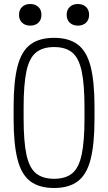

<svg xmlns="http://www.w3.org/2000/svg" viewBox="-20 -929 540 959"><path d="M250 10Q176 10 131.5 -23.5Q87 -57 67.5 -133Q48 -209 48 -335V-395Q48 -522 67.5 -597.5Q87 -673 131.5 -706.5Q176 -740 250 -740Q324 -740 368.5 -706.5Q413 -673 432.5 -597.5Q452 -522 452 -395V-335Q452 -209 432.5 -133Q413 -57 368.5 -23.5Q324 10 250 10ZM250 -36Q308 -36 341 -63.5Q374 -91 388 -157Q402 -223 402 -337V-393Q402 -507 388 -573Q374 -639 341 -666.5Q308 -694 250 -694Q193 -694 159.5 -666.5Q126 -639 112 -573Q98 -507 98 -393V-337Q98 -223 112 -157Q126 -91 159.5 -63.5Q193 -36 250 -36ZM131 -801Q106 -801 90.5 -815.5Q75 -830 75 -855Q75 -880 90.5 -894.5Q106 -909 131 -909Q156 -909 171.5 -894.5Q187 -880 187 -855Q187 -830 171.5 -815.5Q156 -801 131 -801ZM369 -801Q344 -801 328.5 -815.5Q313 -830 313 -855Q313 -880 328.5 -894.5Q344 -909 369 -909Q394 -909 409.5 -894.5Q425 -880 425 -855Q425 -830 409.5 -815.5Q394 -801 369 -801Z"/></svg>

Font: M PLUS Code Latin Light
Style: Regular
Weight: 300
Designer: Coji Morishita
Foundry: UNDERFOREST DESIGN
Version: Version 1.002; ttfautohint (v1.8.3)